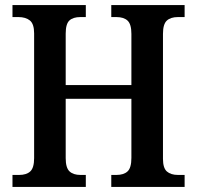

<svg xmlns="http://www.w3.org/2000/svg" viewBox="-20 -734 773 754"><path d="M29 -47H55Q84 -47 99 -61Q114 -75 114 -113V-603Q114 -640 97.5 -653.5Q81 -667 52 -667H29V-714H317V-667H296Q267 -667 252.5 -653.5Q238 -640 238 -602V-400H496V-601Q496 -639 481 -653Q466 -667 437 -667H417V-714H705V-667H679Q650 -667 635 -653Q620 -639 620 -601V-110Q620 -74 635.5 -60.5Q651 -47 679 -47H705V0H417V-47H437Q466 -47 481 -61Q496 -75 496 -114V-346H238V-113Q238 -75 253 -61Q268 -47 296 -47H317V0H29Z"/></svg>

Font: Noto Serif NarrowSemiBold
Style: Regular
Weight: 600
Width: 4
Designer: Monotype Design Team
Foundry: Monotype Imaging Inc.
Version: Version 1.001